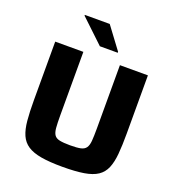

<svg xmlns="http://www.w3.org/2000/svg" viewBox="-159 -1027 1062 1160"><g transform="rotate(20 372.5 -446.5)"><path d="M373 8Q290 8 235.5 -1.5Q181 -11 148.5 -32.5Q116 -54 100 -90.5Q84 -127 79 -181.5Q74 -236 74 -312V-688H255V-280Q255 -230 257.5 -200.5Q260 -171 270.5 -155.5Q281 -140 305.5 -135Q330 -130 372 -130Q416 -130 439.5 -135Q463 -140 474 -155.5Q485 -171 487.5 -200.5Q490 -230 490 -280V-688H670V-312Q670 -236 665 -181.5Q660 -127 644.5 -90Q629 -53 597 -31.5Q565 -10 510.5 -1Q456 8 373 8ZM337 -754 187 -896V-901H347L452 -760V-754Z"/></g></svg>

Font: Saira SemiExpanded
Style: Bold
Weight: 700
Width: 6
Designer: Hector Gatti with collaboration of the Omnibus-Type team
Foundry: Omnibus-Type
Version: Version 1.101